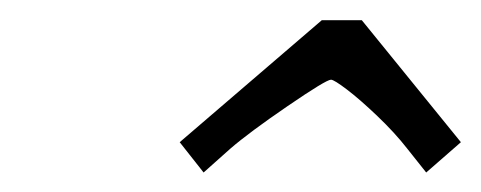

<svg xmlns="http://www.w3.org/2000/svg" viewBox="-20 -839 481 192"><path d="M341.8 -818.8 440.9 -696.8 406.2 -666.5 387.2 -690.4Q375 -706.1 357.4 -722.9Q339.8 -739.7 326.9 -749.5Q314 -759.3 311 -759.3Q306.2 -759.3 267.6 -732.9Q229 -706.5 210.4 -690.4L183.6 -666.5L159.7 -696.8L301.8 -818.8Z"/></svg>

Font: Resagnicto
Style: Italic
Weight: 500
Italic angle: -10°
Version: Version 0.999